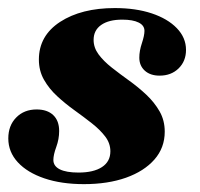

<svg xmlns="http://www.w3.org/2000/svg" viewBox="-20 -450 500 481"><path d="M190.3 11.3Q133.9 11.3 91.1 -3.2Q48.4 -17.7 24.6 -43.5Q0.8 -69.4 0.8 -103.2Q0.8 -135.5 20.6 -155.6Q40.3 -175.8 71.8 -175.8Q98.4 -175.8 113.3 -161.7Q128.2 -147.6 128.2 -121.8Q128.2 -101.6 121 -81.9Q113.7 -62.1 113.7 -49.2Q113.7 -33.9 129.8 -25.8Q146 -17.7 176.6 -17.7Q214.5 -17.7 235.5 -31.5Q256.5 -45.2 256.5 -71Q256.5 -91.1 243.5 -108.1Q230.6 -125 210.1 -141.1Q189.5 -157.3 166.5 -173.8Q143.5 -190.3 123.4 -208.9Q103.2 -227.4 90.3 -250Q77.4 -272.6 77.4 -300.8Q77.4 -360.5 130.6 -395.2Q183.9 -429.8 267.7 -429.8Q320.2 -429.8 360.1 -416.5Q400 -403.2 423 -379.4Q446 -355.6 446 -325Q446 -296.8 427.4 -278.6Q408.9 -260.5 379.8 -260.5Q356.5 -260.5 342.7 -273Q329 -285.5 329 -305.6Q329 -322.6 335.5 -341.9Q341.9 -361.3 341.9 -372.6Q341.9 -386.3 327.4 -393.5Q312.9 -400.8 286.3 -400.8Q252.4 -400.8 233.5 -387.5Q214.5 -374.2 214.5 -350Q214.5 -330.6 227 -313.7Q239.5 -296.8 260.1 -280.6Q280.6 -264.5 303.6 -248Q326.6 -231.5 346.8 -212.5Q366.9 -193.5 379.8 -171Q392.7 -148.4 392.7 -120.2Q392.7 -79.8 366.9 -50.4Q341.1 -21 295.6 -4.8Q250 11.3 190.3 11.3Z"/></svg>

Font: Playfair 5pt SemiExpanded Light Black
Style: Italic
Weight: 900
Italic angle: -15.6°
Version: Version 2.001;gftools[0.9.30]